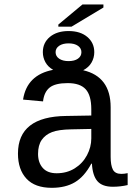

<svg xmlns="http://www.w3.org/2000/svg" viewBox="-20 -853 640 882"><path d="M413.1 -613.3Q413.1 -587.9 400.6 -565.9Q388.2 -543.9 362.3 -530.3Q488.3 -501 488.3 -360.4V-132.8Q488.3 -93.8 498.5 -74Q508.8 -54.2 537.6 -54.2Q550.3 -54.2 566.4 -57.6V-2.9Q533.2 4.9 498.5 4.9Q449.7 4.9 427.5 -20.8Q405.3 -46.4 402.3 -101.1H399.4Q367.7 -42 324.5 -16.1Q281.2 9.8 217.8 9.8Q140.6 9.8 101.6 -32.2Q62.5 -74.2 62.5 -147.5Q62.5 -317.9 284.2 -320.3L399.4 -322.3V-351.1Q399.4 -415 373.5 -443.1Q347.7 -471.2 291 -471.2Q233.4 -471.2 208 -450.7Q182.6 -430.2 177.7 -387.2L85.9 -395.5Q103.5 -509.3 224.1 -532.2Q200.2 -545.9 188.5 -567.4Q176.8 -588.9 176.8 -613.3Q176.8 -656.7 209.2 -683.6Q241.7 -710.4 294.9 -710.4Q349.1 -710.4 381.1 -683.3Q413.1 -656.2 413.1 -613.3ZM240.2 -57.1Q287.1 -57.1 323.2 -79.6Q359.4 -102.1 379.4 -139.6Q399.4 -177.2 399.4 -217.3V-260.7L306.6 -258.8Q249 -257.8 218.8 -246.1Q188.5 -234.4 171.6 -210.2Q154.8 -186 154.8 -146Q154.8 -106 176.5 -81.5Q198.2 -57.1 240.2 -57.1ZM248 -730.5V-740.2L358.9 -832.5H455.1V-818.4L308.6 -730.5ZM354 -613.3Q354 -631.3 338.1 -642.6Q322.3 -653.8 294.9 -653.8Q268.1 -653.8 251.7 -642.6Q235.4 -631.3 235.4 -613.3Q235.4 -594.7 251.7 -583.5Q268.1 -572.3 294.9 -572.3Q322.3 -572.3 338.1 -583.5Q354 -594.7 354 -613.3Z"/></svg>

Font: Courier New
Style: Regular
Weight: 400
Designer: Steve Matteson
Foundry: Ascender Corporation
Version: Version 2.00.3